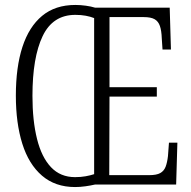

<svg xmlns="http://www.w3.org/2000/svg" viewBox="-20 -745 772 775"><path d="M283 10Q203 10 149.5 -36Q96 -82 70 -165Q44 -248 44 -359Q44 -474 70.5 -555.5Q97 -637 150 -681Q203 -725 284 -725Q305 -725 326.5 -722Q348 -719 364 -714H665L670 -545H636L633 -590Q632 -621 625.5 -640Q619 -659 604 -667.5Q589 -676 560 -676H422V-393H613V-355H422L421 -38H582Q612 -38 627 -46.5Q642 -55 648.5 -72Q655 -89 658 -115L662 -169H696L691 0H363Q346 4 324.5 7Q303 10 283 10ZM283 -30Q306 -30 325.5 -33.5Q345 -37 360 -42V-672Q345 -678 326 -681.5Q307 -685 284 -685Q193 -685 152 -599Q111 -513 111 -358Q111 -258 129.5 -184Q148 -110 186 -70Q224 -30 283 -30Z"/></svg>

Font: Noto Serif Khmer ExtraCondensed Light
Style: Regular
Weight: 300
Width: 2
Designer: Danh Hong and the Monotype Design Team
Foundry: Monotype Imaging Inc.
Version: Version 2.004